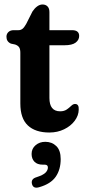

<svg xmlns="http://www.w3.org/2000/svg" viewBox="-20 -596 398 878"><path d="M49 -392.5 30 -396.5Q9.5 -405.5 9.5 -428Q9.5 -441 18.5 -449.5Q27.5 -458 42.5 -458H64.5Q74.5 -458 82.5 -464Q90.5 -470 99.5 -486L128.5 -543.5Q138 -558 150 -566.8Q162 -575.5 174.5 -575.5Q188.5 -575.5 197.2 -566.8Q206 -558 206 -540.5V-458H309.5Q342 -458 342 -431.5Q342 -413.5 326 -401.2Q310 -389 274.5 -389H206V-148Q206 -87 255 -87Q273.5 -87 285.5 -95.5Q297.5 -104 306.2 -112.5Q315 -121 324 -120.5Q341.5 -120 340 -94.5Q339.5 -67.5 321.5 -43.5Q303.5 -19.5 273.2 -4.8Q243 10 205.5 10Q142 10 107.5 -22.2Q73 -54.5 73 -122.5V-354.5Q73 -371.5 67.5 -379.8Q62 -388 49 -392.5ZM175.5 157Q150.5 157 137.5 143.5Q124.5 130 124.5 108Q124.5 83.5 142.8 68Q161 52.5 187 52.5Q217.5 52.5 237.5 72Q257.5 91.5 257.5 131.5Q257.5 179.5 234.8 212.2Q212 245 159.5 260Q131.5 268.5 126 244.5Q121 222 146.5 214.5Q177.5 204.5 188.2 193.5Q199 182.5 199 170Q199 157 184.5 157Z"/></svg>

Font: Fraunces 72pt S100 SemiBold
Style: Regular
Weight: 600
Version: Version 1.000; ttfautohint (v1.8.3)